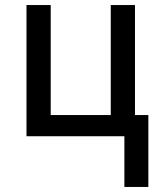

<svg xmlns="http://www.w3.org/2000/svg" viewBox="-20 -540 640 761"><path d="M473 201V0H85V-520H181V-84H419V-520H515V-84H568V201Z"/></svg>

Font: Iosevka Fixed Medium Extended
Style: Regular
Weight: 500
Width: 7
Monospace: yes
Designer: Belleve Invis
Foundry: Belleve Invis
Version: Version 24.1.1; ttfautohint (v1.8.4)